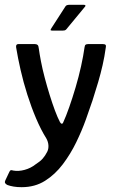

<svg xmlns="http://www.w3.org/2000/svg" viewBox="-44 -655 480 797"><path d="M148 -81Q126 -116 106 -163Q86 -210 69.5 -262Q53 -314 41.5 -364.5Q30 -415 23 -458Q21 -472 32 -472H101Q108 -472 112 -468.5Q116 -465 117 -454Q120 -432 126 -400.5Q132 -369 141.5 -333Q151 -297 162 -261.5Q173 -226 184 -196.5Q195 -167 205 -148Q209 -141 213 -141.5Q217 -142 218 -146Q230 -172 243.5 -210.5Q257 -249 270 -293Q283 -337 292.5 -380Q302 -423 307 -459Q308 -467 311.5 -469.5Q315 -472 322 -472H383Q390 -472 393.5 -469.5Q397 -467 395 -457Q390 -420 382 -385Q374 -350 363.5 -314Q353 -278 340 -238Q329 -205 312.5 -159Q296 -113 272.5 -64.5Q249 -16 217 26.5Q185 69 143 95.5Q101 122 46 122Q27 122 12.5 119.5Q-2 117 -13 113Q-28 106 -22 94L-5 58Q-2 52 1.5 51.5Q5 51 11 53Q33 57 58.5 50Q84 43 104 27Q123 15 133.5 3Q144 -9 152 -25Q158 -37 157 -52Q156 -67 148 -81ZM173 -528Q166 -528 166 -530.5Q166 -533 170 -539L228 -629Q232 -635 244 -635H304Q309 -635 310.5 -632.5Q312 -630 307 -625L231 -533Q228 -530 225 -529Q222 -528 217 -528Z"/></svg>

Font: Glory Medium
Style: Regular
Weight: 500
Designer: Robert Leuschke
Foundry: Robert Leuschke
Version: Version 1.011